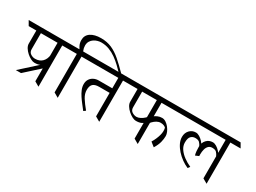

<svg xmlns="http://www.w3.org/2000/svg" viewBox="-91 -1617 3118 2340"><g transform="rotate(30 1468.0 -447.5)"><path d="M403.3 -412.6 404.8 -277.3Q381.8 -256.3 353.8 -242.2Q325.7 -228 277.3 -228Q254.9 -228 225.1 -243.2Q195.3 -258.3 167.2 -283.2Q139.2 -308.1 120.8 -337.6Q102.5 -367.2 102.5 -395.5V-622.6H167V-354Q167 -313.5 197 -293.7Q227.1 -273.9 259.8 -273.9Q323.7 -273.9 360.8 -312.3Q397.9 -350.6 403.3 -412.6ZM409.7 -644.5 446.8 -580.1H-4.9L-42 -644.5ZM574.7 -644.5 611.8 -580.1H168L130.9 -644.5ZM401.4 -38.1V-644.5H467.3V0ZM420.4 -302.2V-236.3L200.2 -37.6H127.4Z M845.7 -644.5 882.8 -580.1H564.9L527.8 -644.5ZM756.3 -589.8 693.4 -611.3Q670.9 -644 653.1 -678.2Q635.3 -712.4 635.3 -753.9Q635.3 -822.3 689.2 -858.4Q743.2 -894.5 834.5 -894.5Q918.5 -894.5 985.4 -865.2Q1052.2 -835.9 1116.9 -780Q1181.6 -724.1 1258.8 -645L1238.8 -627.4Q1201.7 -666 1160.6 -705.3Q1119.6 -744.6 1073.5 -777.6Q1027.3 -810.5 974.9 -830.6Q922.4 -850.6 861.8 -850.6Q839.8 -850.6 813.2 -843.5Q786.6 -836.4 762.7 -820.8Q738.8 -805.2 723.4 -780Q708 -754.9 708 -718.8Q708 -683.1 721.9 -650.6Q735.8 -618.2 756.3 -589.8ZM672.4 -38.1V-644.5H738.3V0Z M1239.7 -644.5 1276.9 -580.1H835.9L798.8 -644.5ZM1429.7 -644.5 1466.8 -580.1H1024.4L987.3 -644.5ZM1256.3 -38.1V-644.5H1322.3V0ZM1278.8 -433.1V-368.7H1109.4Q1050.3 -368.7 1023.2 -343.5Q996.1 -318.4 996.1 -260.7Q996.1 -207 1028.8 -154.8Q1061.5 -102.5 1116.2 -36.6L1087.9 -16.1Q1064 -47.9 1036.4 -82.5Q1008.8 -117.2 984.4 -154.1Q960 -190.9 944.3 -228.5Q928.7 -266.1 928.7 -303.7Q928.7 -345.2 947.8 -374Q966.8 -402.8 998 -418Q1029.3 -433.1 1065.9 -433.1Z M1828.1 -379.4 1829.6 -282.2Q1806.6 -261.2 1778.6 -247.1Q1750.5 -232.9 1702.1 -232.9Q1679.7 -232.9 1649.9 -248Q1620.1 -263.2 1592 -288.1Q1564 -313 1545.7 -342.5Q1527.3 -372.1 1527.3 -400.4V-632.3H1591.8V-358.9Q1591.8 -318.4 1621.8 -298.6Q1651.9 -278.8 1684.6 -278.8Q1708.5 -278.8 1736.6 -293Q1764.6 -307.1 1789.3 -330.3Q1814 -353.5 1828.1 -379.4ZM1842.8 -644.5 1879.9 -580.1H1419.9L1382.8 -644.5ZM2204.6 -644.5 2241.7 -580.1H1779.8L1742.7 -644.5ZM1798.3 -38.1V-644.5H1864.3V0ZM1823.7 -221.7V-350.1Q1832.5 -363.8 1852.3 -381.1Q1872.1 -398.4 1900.9 -411.6Q1929.7 -424.8 1964.4 -424.8Q1991.7 -424.8 2018.1 -407.7Q2044.4 -390.6 2065.7 -364Q2086.9 -337.4 2099.4 -308.1Q2111.8 -278.8 2111.8 -254.4Q2111.8 -213.9 2100.1 -167Q2088.4 -120.1 2053.7 -63Q2053.2 -63 2033.2 -79.1Q2013.2 -95.2 1994.1 -110.4Q2011.2 -137.2 2025.6 -169.9Q2040 -202.6 2048.6 -234.1Q2057.1 -265.6 2057.1 -288.6Q2057.1 -300.8 2056.6 -313.2Q2056.2 -325.7 2052.2 -337.9Q2043.9 -347.7 2025.1 -356Q2006.3 -364.3 1978.5 -364.3Q1950.7 -364.3 1924.6 -349.4Q1898.4 -334.5 1876.7 -312Q1855 -289.6 1841.1 -265.1Q1827.1 -240.7 1823.7 -221.7Z M2549.3 -363.3Q2546.9 -356 2541.5 -350.3Q2536.1 -344.7 2531.7 -342.3Q2515.6 -378.4 2496.8 -396.7Q2478 -415 2437.5 -415Q2400.9 -415 2376.7 -390.6Q2352.5 -366.2 2352.5 -304.2Q2352.5 -256.3 2381.3 -214.1Q2410.2 -171.9 2457.3 -137.5Q2504.4 -103 2558.1 -79.1L2537.1 -50.3Q2491.7 -69.3 2447.5 -101.1Q2403.3 -132.8 2367.2 -172.9Q2331.1 -212.9 2309.3 -257.3Q2287.6 -301.8 2287.6 -345.7Q2287.6 -401.9 2322 -439.2Q2356.4 -476.6 2409.7 -476.6Q2434.1 -476.6 2461.2 -460.4Q2488.3 -444.3 2512 -418.5Q2535.6 -392.6 2549.3 -363.3ZM2587.4 -247.6 2538.6 -227.1Q2530.8 -253.9 2528.3 -283.9Q2525.9 -314 2525.9 -345.7Q2525.9 -401.9 2560.3 -439.2Q2594.7 -476.6 2647.9 -476.6Q2672.4 -476.6 2699.5 -460.4Q2726.6 -444.3 2750.2 -418.5Q2773.9 -392.6 2787.6 -363.3Q2785.2 -356 2779.8 -350.3Q2774.4 -344.7 2770 -342.3Q2753.9 -378.4 2735.1 -396.7Q2716.3 -415 2675.8 -415Q2643.1 -415 2623.3 -395Q2603.5 -375 2595 -342.5Q2586.4 -310.1 2586.4 -272Q2586.4 -265.6 2586.7 -259.8Q2586.9 -253.9 2587.4 -247.6ZM2579.6 -644.5 2616.7 -580.1H2194.8L2157.7 -644.5ZM2940.4 -644.5 2977.5 -580.1H2534.2L2497.1 -644.5ZM2767.1 -38.1V-644.5H2833V0Z"/></g></svg>

Font: Annapurna SIL
Style: Regular
Weight: 400
Designer: Peter Martin, Annie Olsen
Foundry: SIL International
Version: Version 2.000